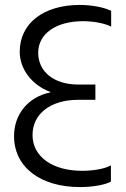

<svg xmlns="http://www.w3.org/2000/svg" viewBox="-20 -746 510 779"><path d="M112 -198C112 -284 185 -341 297 -341H367V-403H297C199 -403 135 -455 135 -532C135 -609 207 -660 317 -660C358 -660 404 -652 431 -638V-702C401 -717 350 -726 304 -726C156 -726 60 -651 60 -536C60 -466 109 -401 184 -373V-371C95 -353 37 -283 37 -194C37 -69 142 13 305 13C356 13 406 4 430 -9V-75C405 -61 359 -53 313 -53C192 -53 112 -111 112 -198Z"/></svg>

Font: Non Bureau Light
Style: Regular
Weight: 300
Designer: Jona Saucedo
Foundry: Non Foundry
Version: Version 1.000;FEAKit 1.0